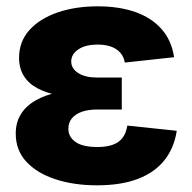

<svg xmlns="http://www.w3.org/2000/svg" viewBox="-20 -564 596 595"><path d="M280.8 10.3Q209.5 10.3 152.3 -8.3Q95.2 -26.9 62 -62.5Q28.8 -98.1 28.8 -149.9Q28.8 -184.6 44.7 -210.2Q60.5 -235.8 90.6 -252.9Q120.6 -270 162.1 -278.6Q203.6 -287.1 254.4 -287.1H357.4V-224.6H281.2Q252.4 -224.6 232.7 -217.3Q212.9 -210 202.4 -196.8Q191.9 -183.6 191.9 -165Q191.9 -139.6 214.1 -124Q236.3 -108.4 281.7 -108.4Q311 -108.4 330.3 -115.7Q349.6 -123 360.4 -137.7Q371.1 -152.3 374.5 -174.8L527.8 -158.7Q519.5 -105 489.3 -67.1Q459 -29.3 407 -9.5Q355 10.3 280.8 10.3ZM256.8 -260.7Q206.1 -260.7 165.8 -267.8Q125.5 -274.9 97.2 -289.8Q68.8 -304.7 54 -328.4Q39.1 -352.1 39.1 -384.8Q39.1 -435.1 71 -470.7Q103 -506.3 158.4 -525.4Q213.9 -544.4 282.7 -544.4Q348.6 -544.4 398.9 -526.9Q449.2 -509.3 480.5 -474.1Q511.7 -439 519.5 -386.7L366.7 -370.1Q362.3 -396.5 340.8 -411.1Q319.3 -425.8 282.7 -425.8Q244.6 -425.8 222.7 -410.9Q200.7 -396 200.7 -373.5Q200.7 -351.6 222.4 -337.6Q244.1 -323.7 281.2 -323.7H357.4V-260.7Z"/></svg>

Font: Inter 20pt ExtraBold
Style: Regular
Weight: 800
Version: Version 4.001;git-66647c0bb